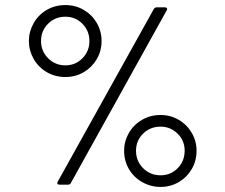

<svg xmlns="http://www.w3.org/2000/svg" viewBox="-20 -729 888 758"><path d="M208 -12 587 -693Q591 -700 599 -700H631Q637 -700 639 -696.5Q641 -693 638 -688L260 -7Q257 0 248 0H215Q209 0 207 -3.5Q205 -7 208 -12ZM238 -709Q278 -709 310.5 -690Q343 -671 362 -638.5Q381 -606 381 -567Q381 -528 362 -495.5Q343 -463 310.5 -444Q278 -425 238 -425Q197 -425 164 -444.5Q131 -464 112.5 -497Q94 -530 94 -567Q94 -604 112.5 -637Q131 -670 164 -689.5Q197 -709 238 -709ZM238 -471Q278 -471 305.5 -499Q333 -527 333 -567Q333 -607 305.5 -635Q278 -663 238 -663Q198 -663 170 -635.5Q142 -608 142 -567Q142 -527 170 -499Q198 -471 238 -471ZM614 -275Q653 -275 685.5 -256Q718 -237 737 -204.5Q756 -172 756 -134Q756 -94 737 -61.5Q718 -29 685.5 -10Q653 9 614 9Q575 9 541.5 -10Q508 -29 489 -61.5Q470 -94 470 -134Q470 -171 488.5 -203.5Q507 -236 540 -255.5Q573 -275 614 -275ZM614 -37Q654 -37 681.5 -65Q709 -93 709 -134Q709 -174 681 -201.5Q653 -229 614 -229Q573 -229 545 -201.5Q517 -174 517 -134Q517 -93 545 -65Q573 -37 614 -37Z"/></svg>

Font: Barlow GEO
Style: Regular
Weight: 400
Designer: Jeremy Tribby
Foundry: Tribby Type
Version: Version 1.408